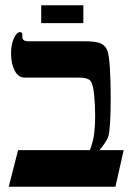

<svg xmlns="http://www.w3.org/2000/svg" viewBox="-20 -710 522 730"><path d="M418.9 0H13.2L48.8 -139.2H321.8Q334.5 -172.4 338.1 -202.4Q341.8 -232.4 341.8 -271Q341.8 -312.5 337.6 -352.5Q333.5 -392.6 322.8 -403.8Q312 -415 279.8 -415H73.2Q49.8 -415 35.9 -441.4Q22 -467.8 22 -507.8Q22 -540.5 32.7 -564.2Q43.5 -587.9 56.2 -587.9Q64.9 -587.9 64.9 -579.1V-569.8Q64.9 -553.2 86.9 -553.2H298.8Q340.3 -553.2 359.1 -546.4Q377.9 -539.6 386.2 -522.5Q394.5 -505.4 397.7 -452.9Q400.9 -400.4 400.9 -338.9Q400.9 -225.1 392.1 -191.9Q389.2 -182.1 378.2 -165.5Q367.2 -148.9 357.9 -139.2H450.2ZM136.7 -689.9H296.9V-622.1H136.7Z"/></svg>

Font: Tinos
Style: Bold
Weight: 700
Designer: Steve Matteson
Foundry: Monotype Imaging Inc.
Version: Version 1.23